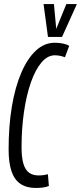

<svg xmlns="http://www.w3.org/2000/svg" viewBox="-20 -922 401 952"><path d="M157.5 10Q112.3 10 82 -10Q51.8 -30 37.2 -72.4Q22.7 -114.8 22.7 -181.2Q22.7 -297.7 38.9 -394.2Q55.1 -490.7 85.8 -561.8Q116.4 -632.8 158.2 -671.4Q200.1 -710 251 -710Q264.8 -710 277.7 -708.4Q290.7 -706.8 302.4 -703.5Q314.2 -700.3 323.1 -694.7L302.1 -638.3Q292.5 -641.6 284.1 -643.8Q275.7 -645.9 268.2 -646.9Q260.6 -647.9 252.3 -647.9Q215.8 -647.9 185.6 -612.2Q155.3 -576.5 133.3 -513.7Q111.2 -450.9 99.1 -368.4Q86.9 -286 86.9 -191.8Q86.9 -141.4 96 -110.6Q105 -79.8 123.8 -66Q142.6 -52.1 171.2 -52.1Q183.3 -52.1 195.5 -53.7Q207.6 -55.4 217.6 -58.4L222.3 0.1Q209.2 5.4 193.2 7.7Q177.2 10 157.5 10ZM361.2 -901.7 287.6 -738.8H217.9L195.9 -901.7H247.5L258.8 -778.8L308.9 -901.7Z"/></svg>

Font: Georama ExtraCondensed Thin
Style: Italic
Weight: 100
Width: 2
Italic angle: -9°
Designer: Jean-Baptiste Levee
Foundry: Production Type
Version: Version 1.001